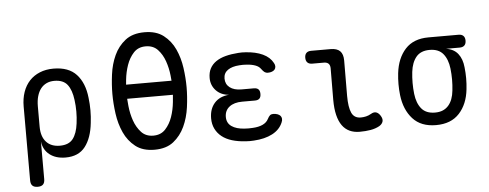

<svg xmlns="http://www.w3.org/2000/svg" viewBox="-56 -891 3112 1221"><g transform="rotate(-5 1500.0 -280.0)"><path d="M139 180Q116 180 105 169Q94 158 94 135V-336Q94 -387 108.5 -428.5Q123 -470 150 -499Q177 -528 216 -544Q255 -560 303 -560Q400 -560 450 -505.5Q500 -451 510 -356Q515 -316 515 -275.5Q515 -235 510 -195Q500 -100 457.5 -45Q415 10 332 10Q270 10 230.5 -20.5Q191 -51 184 -105V135Q184 158 173 169Q162 180 139 180ZM302 -68Q359 -68 385.5 -102Q412 -136 420 -200Q425 -238 425 -275.5Q425 -313 420 -350Q412 -414 385.5 -448Q359 -482 302 -482Q274 -482 252 -471.5Q230 -461 215 -441.5Q200 -422 192 -394Q184 -366 184 -330V-200Q184 -137 215 -102.5Q246 -68 302 -68Z M900 10Q825 10 778.5 -26.5Q732 -63 706.5 -119Q681 -175 672 -241Q663 -307 663 -367Q663 -425 671.5 -490.5Q680 -556 705.5 -611.5Q731 -667 777.5 -703.5Q824 -740 900 -740Q975 -740 1021.5 -704Q1068 -668 1093.5 -612.5Q1119 -557 1128 -492Q1137 -427 1137 -368Q1137 -308 1128 -241.5Q1119 -175 1093 -119Q1067 -63 1021 -26.5Q975 10 900 10ZM900 -80Q948 -80 977 -111.5Q1006 -143 1021.5 -187.5Q1037 -232 1042 -282Q1045 -306 1046 -328H754Q755 -306 758 -281Q763 -232 778.5 -187.5Q794 -143 823 -111.5Q852 -80 900 -80ZM1045 -418Q1044 -433 1042 -451Q1037 -499 1021.5 -543.5Q1006 -588 977 -619Q948 -650 900 -650Q852 -650 823 -618.5Q794 -587 778.5 -542.5Q763 -498 758 -450Q756 -433 755 -418Z M1704 -473Q1711 -461 1710.5 -450Q1710 -439 1704 -431.5Q1698 -424 1686.5 -419.5Q1675 -415 1659 -415Q1654 -415 1649 -416.5Q1644 -418 1639.5 -421Q1635 -424 1630 -429.5Q1625 -435 1619 -443Q1608 -459 1585 -467.5Q1562 -476 1530 -478Q1518 -479 1506.5 -479Q1495 -479 1483 -478Q1436 -475 1409 -456Q1382 -437 1382 -402Q1382 -366 1409 -345Q1436 -324 1484 -324H1562Q1582 -324 1591.5 -314.5Q1601 -305 1601 -285Q1601 -265 1591.5 -255.5Q1582 -246 1562 -246H1481Q1429 -246 1399 -222.5Q1369 -199 1369 -158Q1369 -119 1399 -98Q1429 -77 1481 -74Q1494 -73 1507.5 -73Q1521 -73 1534 -74Q1572 -76 1597.5 -88Q1623 -100 1634 -122Q1638 -130 1642 -135.5Q1646 -141 1650 -144.5Q1654 -148 1659 -149.5Q1664 -151 1670 -151Q1686 -151 1698 -146.5Q1710 -142 1716.5 -134.5Q1723 -127 1724 -116Q1725 -105 1719 -92Q1700 -47 1652 -22Q1604 3 1534 7Q1521 8 1507.5 8Q1494 8 1481 7Q1433 4 1395 -7.5Q1357 -19 1330.5 -40Q1304 -61 1289.5 -90.5Q1275 -120 1275 -157Q1275 -217 1308 -254.5Q1341 -292 1401 -297Q1350 -301 1319 -334Q1288 -367 1288 -414Q1288 -449 1301.5 -474.5Q1315 -500 1340.5 -517.5Q1366 -535 1402 -544.5Q1438 -554 1483 -557Q1495 -558 1506.5 -558Q1518 -558 1530 -557Q1594 -553 1639 -532Q1684 -511 1704 -473Z M2149 -224Q2149 -152 2165.5 -116Q2182 -80 2224 -80Q2241 -80 2258 -84Q2275 -88 2290 -97Q2310 -109 2325.5 -103Q2341 -97 2352 -78Q2364 -58 2359 -42Q2354 -26 2336 -15Q2311 -1 2279 4.5Q2247 10 2209 10Q2173 10 2145 -3Q2117 -16 2098 -42.5Q2079 -69 2069 -110Q2059 -151 2059 -207L2060 -408Q2060 -428 2050 -438Q2040 -448 2020 -448H1946Q1926 -448 1915.5 -458.5Q1905 -469 1905 -489Q1905 -509 1915.5 -519.5Q1926 -530 1946 -530H2070Q2111 -530 2130.5 -510.5Q2150 -491 2150 -450Z M2889 -468H2801Q2851 -461 2877.5 -427.5Q2904 -394 2909 -340Q2913 -305 2913 -270Q2913 -235 2909 -200Q2899 -106 2846 -48Q2793 10 2697 10Q2601 10 2548.5 -48Q2496 -106 2485 -200Q2481 -235 2481 -270Q2481 -305 2485 -340Q2496 -435 2548.5 -492.5Q2601 -550 2697 -550H2889Q2909 -550 2919.5 -539.5Q2930 -529 2930 -509Q2930 -489 2919.5 -478.5Q2909 -468 2889 -468ZM2697 -70Q2726 -70 2747 -79Q2768 -88 2783 -105Q2798 -122 2807 -146Q2816 -170 2819 -200Q2823 -235 2823 -270Q2823 -305 2819 -340Q2812 -400 2783 -435Q2754 -470 2697 -470Q2640 -470 2611 -435Q2582 -400 2575 -340Q2571 -305 2571 -270Q2571 -235 2575 -200Q2582 -140 2611 -105Q2640 -70 2697 -70Z"/></g></svg>

Font: Maple Mono NF
Style: Regular
Weight: 400
Monospace: yes
Designer: subframe7536
Version: Version 7.000